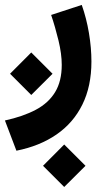

<svg xmlns="http://www.w3.org/2000/svg" viewBox="-42 -334 425 764"><path d="M213.5 241 129.2 325.7 213.5 410 298.2 325.7ZM82.4 -125.2 -2 -40.5 82.4 43.9 167.1 -40.5ZM23.3 265.7Q115.9 247.3 182.8 201.2Q249.7 155.1 285.7 82.2Q321.8 9.3 321.8 -89.1Q321.8 -143.8 311.9 -202.7Q302 -261.6 283.3 -314.4L161.5 -274.5Q177.7 -226.8 190.7 -173.2Q203.7 -119.6 203.7 -75.8Q203.7 -10.8 177.3 32.6Q150.9 76 100.4 102.8Q49.9 129.6 -22.4 145.4Z"/></svg>

Font: Vazirmatn NL
Style: Regular
Weight: 400
Designer: Saber Rastikerdar
Foundry: Saber Rastikerdar
Version: Version 33.003